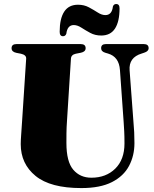

<svg xmlns="http://www.w3.org/2000/svg" viewBox="-20 -919 766 954"><path d="M594.5 -311 576 -571Q571.5 -637 516.5 -653L504.5 -656.5Q482.5 -662.5 482.5 -679.5Q482.5 -700 506 -700H694.5Q718.5 -700 718.5 -679.5Q718.5 -664 696 -657L684 -653Q619 -633.5 624 -569.5L643 -314.5Q645.5 -288 646.8 -262Q648 -236 648 -208Q648 -145.5 621.2 -94.8Q594.5 -44 536.2 -14.2Q478 15.5 384 15.5Q230.5 15.5 156.8 -44.8Q83 -105 83 -203Q83 -219.5 85.2 -249.8Q87.5 -280 90 -320.5L110 -627Q111.5 -646 84 -652L61 -656.5Q37.5 -661.5 37.5 -679.5Q37.5 -700 62 -700H381Q405.5 -700 405.5 -679.5Q405.5 -662 382 -657L356.5 -652Q333.5 -647 332.5 -627.5L313 -320.5Q310.5 -286 310.2 -257Q310 -228 310 -208.5Q310 -115.5 344 -75.8Q378 -36 434 -36Q507 -36 552.8 -81.2Q598.5 -126.5 598.5 -206Q598.5 -243 597.2 -266.5Q596 -290 594.5 -311ZM483 -742.5Q452.5 -742.5 428.5 -755.5Q404.5 -768.5 384.5 -781.5Q364.5 -794.5 346.5 -794.5Q315 -794.5 309.5 -751.5Q305 -739 293 -739Q276.5 -739 276.5 -761Q276.5 -826.5 299 -861Q321.5 -895.5 367.5 -895.5Q398 -895.5 422 -882.5Q446 -869.5 465.8 -856.8Q485.5 -844 503.5 -844Q536 -844 541 -886.5Q545 -899 557.5 -899Q574 -899 574 -877.5Q574 -812 551.5 -777.2Q529 -742.5 483 -742.5Z"/></svg>

Font: Fraunces 72pt S000 Black
Style: Regular
Weight: 900
Version: Version 1.000; ttfautohint (v1.8.3)